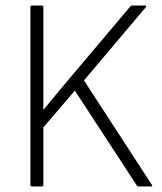

<svg xmlns="http://www.w3.org/2000/svg" viewBox="-20 -675 588 695"><path d="M96 0Q90 0 90 -6V-649Q90 -655 96 -655H131Q137 -655 137 -649V-425Q137 -389 137 -352Q137 -315 137 -278V-277Q164 -310 191 -342.5Q218 -375 246 -408L452 -652Q454 -655 459 -655H505Q508 -655 509 -653Q510 -651 507 -648L284 -384L529 -7Q534 0 527 0H482Q477 0 475 -4L251 -347L137 -214V-6Q137 0 131 0Z"/></svg>

Font: Sofia Sans Semi Condensed Light
Style: Regular
Weight: 300
Designer: Botio Nikoltchev, Ani Petrova
Foundry: lettersoup
Version: Version 4.100; ttfautohint (v1.8.4.7-5d5b)